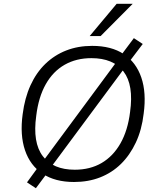

<svg xmlns="http://www.w3.org/2000/svg" viewBox="-20 -956 847 1017"><path d="M372 8Q272 8 206 -35.5Q140 -79 112.5 -160Q85 -241 100 -351Q111 -437 141.5 -504Q172 -571 220 -617.5Q268 -664 330.5 -688.5Q393 -713 468 -713Q570 -713 635.5 -669.5Q701 -626 728.5 -545.5Q756 -465 741 -354Q731 -268 699.5 -201Q668 -134 620.5 -87.5Q573 -41 510.5 -16.5Q448 8 372 8ZM376 -57Q457 -57 518 -92.5Q579 -128 618 -196.5Q657 -265 669 -363Q689 -506 634.5 -577Q580 -648 464 -648Q384 -648 322.5 -613Q261 -578 222.5 -510Q184 -442 172 -343Q152 -201 206.5 -129Q261 -57 376 -57ZM170 41 123 10 190 -82 219 -117 597 -628 621 -663 689 -754 736 -723 667 -632 640 -596 261 -85 238 -50ZM455 -765 598 -936H683L513 -765Z"/></svg>

Font: Nunito Sans 7pt Light
Style: Italic
Weight: 300
Italic angle: -9°
Designer: Vernon Adams
Foundry: Vernon Adams
Version: Version 3.101;gftools[0.9.27]